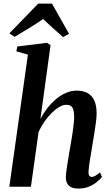

<svg xmlns="http://www.w3.org/2000/svg" viewBox="-20 -1060 628 1090"><path d="M424 10.5Q399.5 10.5 383.8 2.8Q368 -5 360.8 -19.8Q353.5 -34.5 354 -55.5Q354 -67.5 356.5 -86.2Q359 -105 362.5 -128Q366 -151 370.2 -175.2Q374.5 -199.5 378 -221.5Q382 -244 386 -268.2Q390 -292.5 393.5 -316.2Q397 -340 399 -361.2Q401 -382.5 401 -399.5Q400.5 -424 396 -438.2Q391.5 -452.5 381.8 -458.8Q372 -465 356 -465Q337 -465 315.2 -452Q293.5 -439 271.8 -417.2Q250 -395.5 231 -367.8Q212 -340 199 -310.5L155.5 0H33L138.5 -750L73 -768.5L78 -796L246.5 -817L267 -804L209.5 -385Q226 -416.5 248.2 -445.2Q270.5 -474 297 -496.5Q323.5 -519 353.5 -532.2Q383.5 -545.5 416 -545.5Q451.5 -545.5 476.8 -531.8Q502 -518 515.2 -489.5Q528.5 -461 528.5 -417Q528.5 -396.5 524.8 -366.8Q521 -337 515.8 -304.8Q510.5 -272.5 505.5 -243Q502.5 -223 498.8 -201Q495 -179 491.5 -157.8Q488 -136.5 485.5 -117.8Q483 -99 482.5 -85.5Q482 -68 487.2 -61.8Q492.5 -55.5 500 -55.5Q509.5 -55.5 520.5 -61.5Q531.5 -67.5 547.5 -81.5L559 -56Q551.5 -46 533.5 -30Q515.5 -14 488.2 -1.8Q461 10.5 424 10.5ZM33 -870.5 197 -1039.5H275L372 -868L338 -849.5Q309 -874.5 280.5 -900.2Q252 -926 225 -952Q187 -926 146 -900.8Q105 -875.5 63 -851Z"/></svg>

Font: Merriweather 72pt SemiBold
Style: Italic
Weight: 600
Italic angle: -7.8°
Version: Version 2.101